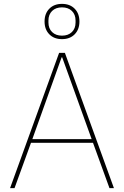

<svg xmlns="http://www.w3.org/2000/svg" viewBox="-20 -971 640 991"><path d="M545 0 460 -234H140L55 0H32L285 -698H315L568 0ZM301 -675H298L147 -253H453ZM300 -769Q259 -769 234.5 -794Q210 -819 210 -860Q210 -901 234.5 -926Q259 -951 300 -951Q341 -951 365.5 -926Q390 -901 390 -860Q390 -819 365.5 -794Q341 -769 300 -769ZM300 -787Q332 -787 351 -805.5Q370 -824 370 -855V-865Q370 -896 351 -914.5Q332 -933 300 -933Q268 -933 249 -914.5Q230 -896 230 -865V-855Q230 -824 249 -805.5Q268 -787 300 -787Z"/></svg>

Font: IBM Plex Sans Devanagari Thin
Style: Regular
Weight: 100
Designer: Mike Abbink, Paul van der Laan, Pieter van Rosmalen, Erin McLaughlin
Foundry: Bold Monday
Version: Version 1.1